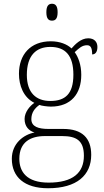

<svg xmlns="http://www.w3.org/2000/svg" viewBox="-20 -763 556 1023"><path d="M257 -653C275 -653 287 -663 287 -698C287 -732 275 -743 257 -743C239 -743 227 -732 227 -698C227 -663 239 -653 257 -653ZM236 240C390 240 466 170 466 62C466 -28 417 -76 317 -76H238C185 -76 147 -88 147 -128C147 -164 166 -187 190 -204C200 -199 235 -195 251 -195C359 -195 413 -264 413 -364C413 -418 397 -459 378 -485C401 -506 417 -522 444 -522C464 -522 471 -506 471 -473C490 -473 499 -489 499 -513C499 -538 484 -559 450 -559C410 -559 379 -525 361 -505C338 -527 299 -543 251 -543C141 -543 81 -471 81 -370C81 -307 105 -244 163 -215C141 -200 111 -167 111 -129C111 -89 134 -66 164 -57C105 -46 43 2 43 83C43 180 110 240 236 240ZM248 -225C173 -225 123 -268 123 -364C123 -468 173 -513 248 -513C328 -513 371 -468 371 -365C371 -262 327 -225 248 -225ZM239 210C121 210 83 151 83 83C83 -7 144 -38 219 -38H311C386 -38 427 -15 427 67C427 157 369 210 239 210Z"/></svg>

Font: Noto Serif Myanmar ExtraLight
Style: Regular
Weight: 200
Designer: Ben Mitchell and the Monotype Design Team
Foundry: Monotype Imaging Inc.
Version: Version 2.106